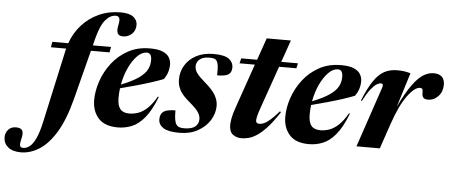

<svg xmlns="http://www.w3.org/2000/svg" viewBox="-253 -889 2976 1267"><g transform="rotate(5 1235.0 -256.0)"><path d="M240 -146.5Q204.5 -9.5 154 73.8Q103.5 157 43.8 194.8Q-16 232.5 -78 232.5Q-134 232.5 -163.8 207.2Q-193.5 182 -193.5 143Q-193.5 113.5 -175 92.2Q-156.5 71 -123.5 71Q-91.5 71 -82 87.8Q-72.5 104.5 -81.5 141Q-90.5 178 -86.5 190Q-82.5 202 -65 202Q-43.5 202 -22.5 185.8Q-1.5 169.5 17.2 129.8Q36 90 51.5 19L158 -466.5Q159 -471 160 -475.5H59.5L65.5 -512H171Q195 -580.5 242 -633Q289 -685.5 354.2 -715.2Q419.5 -745 497.5 -745Q556.5 -745 583 -723.8Q609.5 -702.5 609.5 -672Q609.5 -634.5 585.5 -611.5Q561.5 -588.5 526.5 -588.5Q498.5 -588.5 490.5 -606.2Q482.5 -624 490 -659Q497.5 -694.5 491.5 -707.2Q485.5 -720 468 -720Q431.5 -720 399.8 -683Q368 -646 344.5 -554L334 -512H454.5L447.5 -475.5H324.5Z M797.5 -211.5Q762 -119.5 721.5 -71Q681 -22.5 636.8 -4.8Q592.5 13 545 13Q457 13 415.5 -34Q374 -81 374 -154Q374 -214 396 -279Q418 -344 460.8 -399.8Q503.5 -455.5 566.5 -490.2Q629.5 -525 711.5 -525Q766.5 -525 797.2 -511.5Q828 -498 840.2 -476.2Q852.5 -454.5 852.5 -430.5Q852.5 -375.5 820 -331.5Q789 -319 742.8 -304Q696.5 -289 643 -274Q589.5 -259 537 -245.5Q533 -213.5 533 -182.5Q533 -131.5 552 -108.2Q571 -85 612 -85Q641 -85 670.5 -95Q700 -105 730 -132.2Q760 -159.5 790.5 -212ZM693.5 -495.5Q661.5 -495.5 630.8 -464.8Q600 -434 576 -382.8Q552 -331.5 541 -270.5Q616 -300.5 655.8 -328.5Q695.5 -356.5 710.5 -385.5Q725.5 -414.5 725.5 -447.5Q725.5 -495.5 693.5 -495.5Z M914.5 -132Q913.5 -60.5 930 -38.5Q938 -27 950.8 -23.2Q963.5 -19.5 981.5 -19.5Q1030 -19.5 1053.5 -37.8Q1077 -56 1077 -88Q1077 -110.5 1062 -133.8Q1047 -157 1001 -195.5Q954.5 -234 937 -267Q919.5 -300 919.5 -337.5Q919.5 -389 945.2 -431.8Q971 -474.5 1019 -499.8Q1067 -525 1133.5 -525Q1206 -525 1235 -502.8Q1264 -480.5 1264 -447.5Q1264 -414.5 1243.5 -400.5Q1223 -386.5 1168 -386.5Q1169.5 -428.5 1166.8 -449.2Q1164 -470 1157 -481Q1150 -491.5 1138.2 -495Q1126.5 -498.5 1108.5 -498.5Q1065.5 -498.5 1043.5 -480.2Q1021.5 -462 1021.5 -433Q1021.5 -411 1037 -389Q1052.5 -367 1098 -328Q1144 -289 1163.2 -254.5Q1182.5 -220 1182.5 -185.5Q1182.5 -134.5 1154 -89.2Q1125.5 -44 1074 -15.5Q1022.5 13 953 13Q878 13 845.8 -8.2Q813.5 -29.5 813.5 -64.5Q813.5 -99.5 835.5 -115.8Q857.5 -132 914.5 -132Z M1472.5 -198.5Q1458.5 -158.5 1454.5 -140.2Q1450.5 -122 1450.5 -112.5Q1450.5 -92 1474 -92Q1487 -92 1503.5 -99Q1520 -106 1543.8 -126.2Q1567.5 -146.5 1602 -186L1609 -181Q1567 -116 1531.5 -77.2Q1496 -38.5 1466 -19Q1436 0.5 1410.5 6.8Q1385 13 1363.5 13Q1331.5 13 1307 -5Q1282.5 -23 1282.5 -69Q1282.5 -84 1287.5 -113Q1292.5 -142 1311.5 -195L1410 -478.5H1308.5L1317 -512H1422L1473 -658H1633L1582 -512H1692.5L1685 -478.5H1570.5Z M2063.5 -211.5Q2028 -119.5 1987.5 -71Q1947 -22.5 1902.8 -4.8Q1858.5 13 1811 13Q1723 13 1681.5 -34Q1640 -81 1640 -154Q1640 -214 1662 -279Q1684 -344 1726.8 -399.8Q1769.5 -455.5 1832.5 -490.2Q1895.5 -525 1977.5 -525Q2032.5 -525 2063.2 -511.5Q2094 -498 2106.2 -476.2Q2118.5 -454.5 2118.5 -430.5Q2118.5 -375.5 2086 -331.5Q2055 -319 2008.8 -304Q1962.5 -289 1909 -274Q1855.5 -259 1803 -245.5Q1799 -213.5 1799 -182.5Q1799 -131.5 1818 -108.2Q1837 -85 1878 -85Q1907 -85 1936.5 -95Q1966 -105 1996 -132.2Q2026 -159.5 2056.5 -212ZM1959.5 -495.5Q1927.5 -495.5 1896.8 -464.8Q1866 -434 1842 -382.8Q1818 -331.5 1807 -270.5Q1882 -300.5 1921.8 -328.5Q1961.5 -356.5 1976.5 -385.5Q1991.5 -414.5 1991.5 -447.5Q1991.5 -495.5 1959.5 -495.5Z M2260 -399.5Q2264.5 -412 2262.5 -420Q2260.5 -428 2250.5 -428Q2238.5 -428 2222.5 -418.8Q2206.5 -409.5 2184.5 -382.5Q2162.5 -355.5 2134 -301L2128 -304Q2162 -388.5 2194.8 -436.2Q2227.5 -484 2264.5 -503.8Q2301.5 -523.5 2348 -523.5Q2376.5 -523.5 2394.8 -520.8Q2413 -518 2438 -511.5L2367 -283Q2413.5 -380 2452 -432.5Q2490.5 -485 2524.2 -505Q2558 -525 2590.5 -525Q2664 -525 2664 -454Q2664 -408.5 2635.5 -378.2Q2607 -348 2568 -348Q2546.5 -348 2537.5 -357.8Q2528.5 -367.5 2528.5 -387.5Q2529 -407.5 2524.8 -414.2Q2520.5 -421 2510 -421Q2474 -421 2426.2 -355.8Q2378.5 -290.5 2336 -165.5L2279.5 0H2125Z"/></g></svg>

Font: Newsreader 72pt
Style: Bold Italic
Weight: 700
Italic angle: -17°
Designer: Hugues Gentile
Foundry: Production Type
Version: Version 1.003; ttfautohint (v1.8.3)